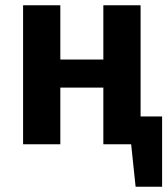

<svg xmlns="http://www.w3.org/2000/svg" viewBox="-20 -550 641 732"><path d="M516 -106H598V162H497L480 0H374V-216H210V0H68V-530H210V-323H374V-530H516Z"/></svg>

Font: Fira Sans SemiBold
Style: Regular
Weight: 600
Designer: bBox Type GmbH & Carrois Corporate GbR & Edenspiekermann AG
Foundry: bBox Type GmbH & Carrois Corporate GbR & Edenspiekermann AG
Version: Version 4.301;PS 004.301;hotconv 1.0.88;makeotf.lib2.5.64775